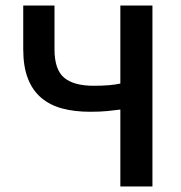

<svg xmlns="http://www.w3.org/2000/svg" viewBox="-20 -674 654 694"><path d="M415 0V-278Q392 -275 367 -272.5Q342 -270 306 -270Q249 -270 204.5 -282Q160 -294 128.5 -321Q97 -348 80.5 -391Q64 -434 64 -496V-654H177V-496Q177 -422 212 -393Q247 -364 318 -364Q350 -364 373.5 -366Q397 -368 415 -372V-654H531V0Z"/></svg>

Font: Giro Semibold
Style: Regular
Weight: 600
Designer: Paul D. Hunt
Foundry: Adobe Systems Incorporated
Version: Version 1.000;PS 1.0;hotconv 1.0.88;makeotf.lib2.5.647800